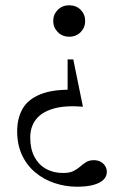

<svg xmlns="http://www.w3.org/2000/svg" viewBox="-20 -451 442 727"><path d="M272.5 256Q227.5 256 186.5 242.2Q145.5 228.5 113.5 201.8Q81.5 175 63.2 135.8Q45 96.5 45 45.5Q45 -2 65 -38.2Q85 -74.5 133.5 -94.2Q182 -114 267.5 -111L236 -54.5V-226H257.5L294 -47Q226 -52.5 181.8 -39.5Q137.5 -26.5 116 1.5Q94.5 29.5 94.5 70Q94.5 112.5 110.2 142.5Q126 172.5 154 188.2Q182 204 219 204Q243 204 257.8 196.8Q272.5 189.5 283.5 179.8Q294.5 170 306.2 162.8Q318 155.5 336 155.5Q350 155.5 361 161.5Q372 167.5 378.2 177.5Q384.5 187.5 384.5 200Q384.5 217 371.5 229.8Q358.5 242.5 333.5 249.2Q308.5 256 272.5 256ZM242 -312Q216 -312 198.8 -329.5Q181.5 -347 181.5 -371.5Q181.5 -396.5 198.8 -413.8Q216 -431 242 -431Q268.5 -431 285.5 -413.8Q302.5 -396.5 302.5 -371.5Q302.5 -347 285.5 -329.5Q268.5 -312 242 -312Z"/></svg>

Font: Newsreader Text
Style: Regular
Weight: 400
Designer: Hugues Gentile
Foundry: Production Type
Version: Version 1.001